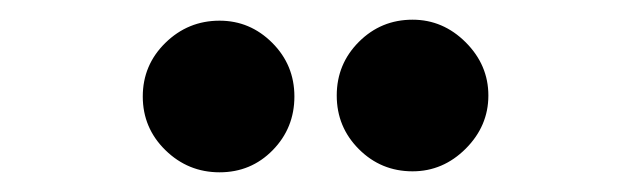

<svg xmlns="http://www.w3.org/2000/svg" viewBox="-20 -900 640 195"><path d="M399 -726Q430 -726 453 -749Q476 -772 476 -803Q476 -834 453 -857Q430 -880 399 -880Q367 -880 344.5 -857.5Q322 -835 322 -803Q322 -771 344.5 -748.5Q367 -726 399 -726ZM203 -879Q171 -879 148 -856.5Q125 -834 125 -802Q125 -770 148 -747.5Q171 -725 203 -725Q235 -725 257 -747.5Q279 -770 279 -802Q279 -834 256.5 -856.5Q234 -879 203 -879Z"/></svg>

Font: Cherry Bomb
Style: Regular
Weight: 400
Designer: satsuyako
Foundry: satsuyako
Version: Version 4.0